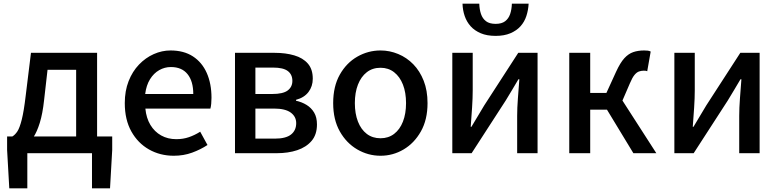

<svg xmlns="http://www.w3.org/2000/svg" viewBox="-20 -841 4277 1054"><path d="M130 0V193H31L19 -18V-92H596V-18L584 193H485V0ZM398 -34V-458H241L222 -291Q214 -217 198.5 -167Q183 -117 163 -87Q143 -57 118.5 -43Q94 -29 67 -25L48 -92Q63 -101 75.5 -120Q88 -139 99.5 -184.5Q111 -230 121 -315L150 -551H513V-34Z M934 14Q859 14 798 -20.5Q737 -55 701 -119.5Q665 -184 665 -275Q665 -342 686 -395.5Q707 -449 743 -486.5Q779 -524 824 -544Q869 -564 916 -564Q989 -564 1039 -531.5Q1089 -499 1115 -440.5Q1141 -382 1141 -304Q1141 -287 1139.5 -271.5Q1138 -256 1135 -245H778Q783 -193 805.5 -155.5Q828 -118 864.5 -97.5Q901 -77 948 -77Q985 -77 1017 -88Q1049 -99 1079 -118L1119 -45Q1081 -20 1034.5 -3Q988 14 934 14ZM777 -325H1041Q1041 -395 1009.5 -434Q978 -473 918 -473Q884 -473 854 -456Q824 -439 803.5 -406Q783 -373 777 -325Z M1270 0V-551H1488Q1548 -551 1595.5 -537Q1643 -523 1670 -492Q1697 -461 1697 -409Q1697 -367 1673.5 -336Q1650 -305 1605 -293V-288Q1637 -281 1663 -265Q1689 -249 1704.5 -223Q1720 -197 1720 -158Q1720 -102 1690.5 -67.5Q1661 -33 1611.5 -16.5Q1562 0 1499 0ZM1382 -325H1474Q1534 -325 1559.5 -344.5Q1585 -364 1585 -397Q1585 -432 1560 -451Q1535 -470 1479 -470H1382ZM1382 -80H1489Q1549 -80 1577.5 -102.5Q1606 -125 1606 -165Q1606 -201 1576 -223Q1546 -245 1484 -245H1382Z M2069 14Q2001 14 1941.5 -20.5Q1882 -55 1845.5 -119.5Q1809 -184 1809 -275Q1809 -367 1845.5 -431.5Q1882 -496 1941.5 -530Q2001 -564 2069 -564Q2119 -564 2166 -544.5Q2213 -525 2249 -488Q2285 -451 2306 -397.5Q2327 -344 2327 -275Q2327 -184 2290.5 -119.5Q2254 -55 2195.5 -20.5Q2137 14 2069 14ZM2069 -82Q2112 -82 2143.5 -106Q2175 -130 2192 -173.5Q2209 -217 2209 -275Q2209 -333 2192 -376.5Q2175 -420 2143.5 -444.5Q2112 -469 2069 -469Q2025 -469 1993.5 -444.5Q1962 -420 1945 -376.5Q1928 -333 1928 -275Q1928 -217 1945 -173.5Q1962 -130 1993.5 -106Q2025 -82 2069 -82Z M2463 0V-551H2575V-345Q2575 -303 2571.5 -250Q2568 -197 2564 -145H2568Q2583 -170 2603 -203.5Q2623 -237 2638 -262L2825 -551H2931V0H2819V-205Q2819 -248 2823 -300.5Q2827 -353 2831 -406H2826Q2811 -381 2791 -347Q2771 -313 2756 -289L2569 0ZM2701 -644Q2653 -644 2619 -658.5Q2585 -673 2563.5 -697Q2542 -721 2531 -753Q2520 -785 2519 -821H2611Q2612 -789 2620.5 -764Q2629 -739 2648 -724.5Q2667 -710 2701 -710Q2734 -710 2753 -724.5Q2772 -739 2780.5 -764Q2789 -789 2790 -821H2882Q2880 -785 2869.5 -753Q2859 -721 2837.5 -697Q2816 -673 2782 -658.5Q2748 -644 2701 -644Z M3105 0V-551H3220V-331H3309L3362 -447Q3385 -497 3407.5 -521.5Q3430 -546 3456.5 -555Q3483 -564 3516 -564Q3526 -564 3535.5 -563Q3545 -562 3552 -558L3533 -450Q3529 -452 3524.5 -452.5Q3520 -453 3514 -453Q3500 -453 3487.5 -448.5Q3475 -444 3463 -429.5Q3451 -415 3438 -384L3397 -289L3583 0H3457L3312 -239H3220V0Z M3682 0V-551H3794V-345Q3794 -303 3790.5 -250Q3787 -197 3783 -145H3787Q3802 -170 3822 -203.5Q3842 -237 3857 -262L4044 -551H4150V0H4038V-205Q4038 -248 4042 -300.5Q4046 -353 4050 -406H4045Q4030 -381 4010 -347Q3990 -313 3975 -289L3788 0Z"/></svg>

Font: Noto Sans SC Medium
Style: Regular
Weight: 500
Designer: Ryoko NISHIZUKA  (kana, bopomofo & ideographs); Paul D. Hunt (Latin, Greek & Cyrillic); Sandoll Communications , Soo-you
Foundry: Adobe
Version: Version 2.004-H2;hotconv 1.0.118;makeotfexe 2.5.65603